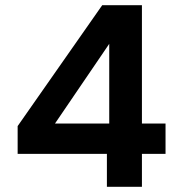

<svg xmlns="http://www.w3.org/2000/svg" viewBox="-20 -720 696 740"><path d="M392 0V-127H48V-234L374 -700H527V-244H618V-127H527V0ZM192 -244H401V-551Z"/></svg>

Font: DM Sans 11pt
Style: Bold
Weight: 700
Version: Version 4.004;gftools[0.9.30]